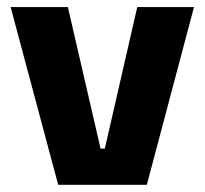

<svg xmlns="http://www.w3.org/2000/svg" viewBox="-20 -511 566 531"><path d="M269.9 -100.1 359.6 -491.4H516.5L386.1 0H140.9L9.4 -491.4H167.7L258.1 -100.1Z"/></svg>

Font: Anek Latin Medium
Style: Regular
Weight: 500
Designer: Yesha Goshar
Foundry: Ek Type
Version: Version 1.003